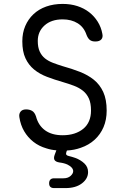

<svg xmlns="http://www.w3.org/2000/svg" viewBox="-20 -760 640 981"><path d="M422 -582Q409 -621 377 -641Q345 -661 300 -661Q242 -661 207.5 -630Q173 -599 173 -551Q173 -518 183 -496.5Q193 -475 210 -461.5Q227 -448 250.5 -439Q274 -430 300 -422Q347 -409 388 -393Q429 -377 459.5 -352.5Q490 -328 507.5 -290Q525 -252 525 -195Q525 -148 509 -110.5Q493 -73 463.5 -46Q434 -19 393 -5Q360 7 322 9L319 17Q316 26 319 30.5Q322 35 331 37Q348 41 365 47Q392 57 411 75Q430 93 430 119Q430 153 398.5 177Q367 201 315 201H256Q244 201 237.5 195Q231 189 231 176.5Q231 164 237.5 157.5Q244 151 256 151H304Q327 151 340.5 139Q354 127 354 114Q353 95 325 81Q308 73 283 70Q265 67 259 58Q253 49 259 32L268 8Q241 6 217 -2Q179 -13 150.5 -35.5Q122 -58 103.5 -89.5Q85 -121 79 -161Q76 -178 85 -189.5Q94 -201 113 -201Q131 -201 144 -193.5Q157 -186 164 -165Q176 -119 210.5 -94Q245 -69 300 -69Q333 -69 359.5 -77.5Q386 -86 405.5 -102Q425 -118 435 -141.5Q445 -165 445 -195Q445 -233 434 -257Q423 -281 403.5 -296.5Q384 -312 357.5 -322Q331 -332 300 -341Q258 -353 220 -367.5Q182 -382 154 -405Q126 -428 110 -462.5Q94 -497 94 -549Q94 -592 109 -627Q124 -662 151 -687.5Q178 -713 216 -726.5Q254 -740 300 -740Q341 -740 375 -729Q409 -718 435 -698Q461 -678 479 -649.5Q497 -621 503 -587Q507 -569 497.5 -558.5Q488 -548 467 -548Q449 -548 439 -556Q429 -564 422 -582Z"/></svg>

Font: Maple Mono Light
Style: Regular
Weight: 300
Monospace: yes
Designer: subframe7536
Version: Version 7.000